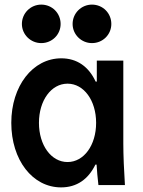

<svg xmlns="http://www.w3.org/2000/svg" viewBox="-20 -803 620 833"><path d="M394 -89H399C401 -60 403 -32 407 0H522C518 -63 515 -129 515 -180V-540H400V-449H395C365 -514 314 -550 246 -550C122 -550 29 -430 29 -270C29 -109 121 10 245 10C313 10 363 -25 394 -89ZM397 -270C397 -173 344 -100 273 -100C202 -100 149 -173 149 -270C149 -367 202 -440 273 -440C344 -440 397 -367 397 -270ZM75 -699C75 -653 113 -616 159 -616C206 -616 243 -653 243 -699C243 -746 206 -783 159 -783C113 -783 75 -746 75 -699ZM295 -699C295 -653 333 -616 379 -616C426 -616 463 -653 463 -699C463 -746 426 -783 379 -783C333 -783 295 -746 295 -699Z"/></svg>

Font: CommitMono-dimboump
Style: Bold
Weight: 700
Monospace: yes
Designer: Eigil Nikolajsen
Foundry: Eigil Nikolajsen
Version: Version 1.143